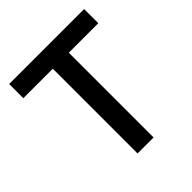

<svg xmlns="http://www.w3.org/2000/svg" viewBox="-191 -828 958 958"><g transform="rotate(-45 288.5 -349.0)"><path d="M232 0V-598H24V-698H553V-598H345V0Z"/></g></svg>

Font: IBM Plex Sans KR Medm
Style: Regular
Weight: 500
Designer: Mike Abbink; Paul van der Laan; Pieter van Rosmalen; Wujin Sim; Chorong Kim; Dohee Lee;
Foundry: Sandoll Inc.
Version: Version 1.003